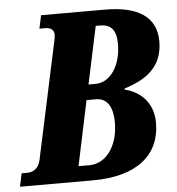

<svg xmlns="http://www.w3.org/2000/svg" viewBox="-92 -762 748 811"><g transform="rotate(-5 282.5 -357.0)"><path d="M-40 0H270C454 0 556 -81 556 -220C556 -309 496 -357 436 -370L437 -375C525 -402 600 -450 600 -560C600 -667 520 -714 382 -714H112L100 -658H125C147 -658 162 -648 162 -627C162 -622 161 -615 160 -609L52 -105C45 -72 23 -56 -3 -56H-28ZM358 -649C400 -649 425 -626 425 -565C425 -477 381 -405 316 -405H286L338 -649ZM312 -340C356 -340 383 -307 383 -235C383 -137 332 -65 260 -65H214L272 -340Z"/></g></svg>

Font: Noto Serif ExtraCondensed Black
Style: Italic
Weight: 900
Width: 2
Italic angle: -12°
Designer: Monotype Design Team
Foundry: Monotype Imaging Inc.
Version: Version 2.014